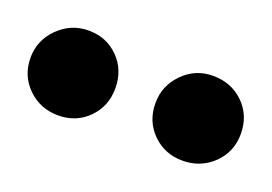

<svg xmlns="http://www.w3.org/2000/svg" viewBox="-64 -808 457 323"><g transform="rotate(20 164.0 -647.0)"><path d="M-23.9 -647Q-23.9 -678.2 -1.2 -700.7Q21.5 -723.1 52.7 -723.1Q85 -723.1 106.4 -701.4Q127.9 -679.7 127.9 -647Q127.9 -614.7 106.4 -593Q85 -571.3 52.7 -571.3Q20.5 -571.3 -1.7 -593Q-23.9 -614.7 -23.9 -647ZM199.7 -647Q199.7 -678.2 221.9 -700.7Q244.1 -723.1 275.4 -723.1Q308.6 -723.1 330.6 -701.4Q352.5 -679.7 352.5 -647Q352.5 -614.7 330.1 -593Q307.6 -571.3 275.4 -571.3Q243.2 -571.3 221.4 -593Q199.7 -614.7 199.7 -647Z"/></g></svg>

Font: Elstob 6pt
Style: Bold
Weight: 700
Designer: Peter S. Baker
Version: Version 1.015